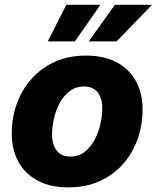

<svg xmlns="http://www.w3.org/2000/svg" viewBox="-20 -784 665 814"><path d="M270 10.3Q193.8 10.3 140.1 -18.1Q86.4 -46.4 58.1 -97.9Q29.8 -149.4 29.8 -218.3Q29.8 -284.7 51.3 -344Q72.8 -403.3 113.5 -449.5Q154.3 -495.6 212.4 -522Q270.5 -548.3 344.7 -548.3Q420.9 -548.3 474.4 -520Q527.8 -491.7 556.2 -440.2Q584.5 -388.7 584.5 -319.3Q584.5 -253.9 563.5 -194.6Q542.5 -135.3 502 -89.1Q461.4 -43 403.1 -16.4Q344.7 10.3 270 10.3ZM277.3 -120.1Q313.5 -120.1 339.4 -140.6Q365.2 -161.1 381.8 -192.9Q398.4 -224.6 406 -260Q413.6 -295.4 413.6 -325.2Q413.6 -354.5 404.5 -375Q395.5 -395.5 378.7 -406.5Q361.8 -417.5 337.4 -417.5Q301.3 -417.5 275.1 -397.5Q249 -377.4 232.4 -345.9Q215.8 -314.5 208.3 -279.3Q200.7 -244.1 200.7 -213.9Q200.7 -170.4 220.7 -145.3Q240.7 -120.1 277.3 -120.1ZM297.4 -608.4H182.6L261.2 -763.7H405.8ZM474.1 -608.4H356L467.3 -763.7H624.5Z"/></svg>

Font: Inter 17pt ExtraBold
Style: Italic
Weight: 800
Italic angle: -9.3988°
Version: Version 4.001;git-66647c0bb